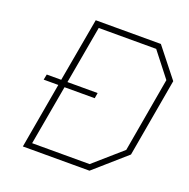

<svg xmlns="http://www.w3.org/2000/svg" viewBox="-130 -862 970 986"><g transform="rotate(20 354.5 -368.5)"><path d="M462 0H98L161 -359H81L87 -389H166L228 -737H584L709 -579L634 -151ZM137 -32H451L603 -165L674 -572L570 -705H256L200 -389H365L360 -359H195Z"/></g></svg>

Font: Tomorrow ExtraLight
Style: Italic
Weight: 275
Italic angle: -10°
Designer: Tony de Marco, Monica Rizzolli
Foundry: Just in Type
Version: Version 2.002